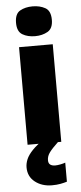

<svg xmlns="http://www.w3.org/2000/svg" viewBox="-65 -810 456 1084"><g transform="rotate(-5 162.5 -268.0)"><path d="M258 -553V0H67V-553ZM163 -776Q204 -776 234.5 -759Q265 -742 265 -691Q265 -642 234.5 -624.5Q204 -607 163 -607Q121 -607 91.5 -624.5Q62 -642 62 -691Q62 -742 91.5 -759Q121 -776 163 -776ZM174 97Q174 115 184.5 122.5Q195 130 212 130Q225 130 242.5 126.5Q260 123 270 119V227Q254 232 233 236Q212 240 185 240Q128 240 89 209.5Q50 179 50 127Q50 104 60 80.5Q70 57 95 31Q120 5 164 -25L239 0Q205 32 189.5 53Q174 74 174 97Z"/></g></svg>

Font: Noto Sans Armenian Black
Style: Regular
Weight: 900
Version: Version 2.007